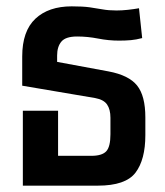

<svg xmlns="http://www.w3.org/2000/svg" viewBox="-20 -585 519 605"><path d="M52 0V-236H163V-94H268Q301 -94 314.5 -108Q328 -122 328 -162V-214Q328 -240 317.5 -255.5Q307 -271 280 -276L50 -315V-407Q50 -487 91.5 -526Q133 -565 206 -565Q241 -565 262.5 -562Q284 -559 303 -555.5Q322 -552 347 -552Q364 -552 382.5 -554Q401 -556 418 -559L428 -465Q409 -460 392.5 -458.5Q376 -457 355 -457Q322 -457 289 -463.5Q256 -470 223 -470Q187 -470 173.5 -454Q160 -438 160 -410V-390L322 -360Q386 -348 412 -315.5Q438 -283 438 -215V-159Q438 -82 407 -41Q376 0 288 0Z"/></svg>

Font: Noto Sans Thai Looped Condensed SemiBold
Style: Regular
Weight: 600
Width: 3
Designer: Sasikarn Vongin, Ben Mitchell
Foundry: The Fontpad Ltd
Version: Version 1.001; ttfautohint (v1.8.4.7-5d5b)